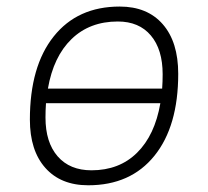

<svg xmlns="http://www.w3.org/2000/svg" viewBox="-20 -547 626 577"><path d="M245.1 9.8Q162.6 9.8 116.2 -42.5Q69.8 -94.7 69.8 -187.5Q69.8 -347.7 141.4 -437.5Q212.9 -527.3 339.8 -527.3Q422.9 -527.3 469.2 -474.1Q515.6 -420.9 515.6 -325.2Q515.6 -167.5 444.1 -78.9Q372.6 9.8 245.1 9.8ZM254.9 -35.2Q338.4 -35.2 391.8 -87.9Q445.3 -140.6 461.9 -236.8H118.2Q116.7 -215.8 116.7 -193.8Q116.7 -119.1 153.3 -77.1Q189.9 -35.2 254.9 -35.2ZM124 -280.8H467.3Q468.8 -301.8 468.8 -323.7Q468.8 -398.4 433.3 -440.4Q397.9 -482.4 334 -482.4Q249.5 -482.4 195.1 -429.7Q140.6 -377 124 -280.8Z"/></svg>

Font: Cascadia Code NF ExtraLight
Style: Italic
Weight: 200
Italic angle: -10°
Monospace: yes
Designer: Aaron Bell
Foundry: Saja Typeworks
Version: Version 2404.023; ttfautohint (v1.8.4)